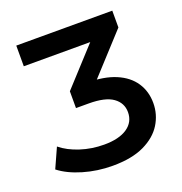

<svg xmlns="http://www.w3.org/2000/svg" viewBox="-128 -812 887 934"><g transform="rotate(-20 315.5 -345.0)"><path d="M299 10Q220 10 147.5 -11.5Q75 -33 29 -69L75 -171Q114 -139 172.5 -120Q231 -101 295 -101Q372 -101 414.5 -130Q457 -159 457 -210Q457 -258 417 -286.5Q377 -315 292 -315H226V-402L444 -640L456 -593H57V-700H554V-613L336 -375L278 -413H317Q407 -413 467 -387.5Q527 -362 557.5 -316Q588 -270 588 -210Q588 -151 557 -101Q526 -51 462 -20.5Q398 10 299 10Z"/></g></svg>

Font: MOST Montserrat SemiBold
Style: Regular
Weight: 600
Designer: Julieta Ulanovsky
Foundry: Julieta Ulanovsky
Version: Version 8.000;March 11, 2024;FontCreator 15.0.0.2926 64-bit